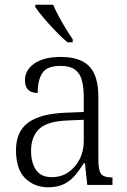

<svg xmlns="http://www.w3.org/2000/svg" viewBox="-20 -786 541 816"><path d="M185 10Q126 10 87 -28.5Q48 -67 48 -148Q48 -227 100 -265Q152 -303 259 -307L336 -310V-372Q336 -413 328.5 -443Q321 -473 299.5 -489.5Q278 -506 237 -506Q179 -506 159.5 -475Q140 -444 140 -391Q86 -391 86 -445Q86 -488 126 -516Q166 -544 239 -544Q321 -544 359.5 -504Q398 -464 398 -375V-111Q398 -62 409.5 -47Q421 -32 454 -32H458V0H351L341 -92H336Q320 -66 300.5 -42.5Q281 -19 253.5 -4.5Q226 10 185 10ZM200 -33Q240 -33 270.5 -54Q301 -75 318.5 -109.5Q336 -144 336 -185V-277L269 -274Q181 -271 146.5 -238Q112 -205 112 -145Q112 -95 133 -64Q154 -33 200 -33ZM267 -606Q245 -624 217.5 -652.5Q190 -681 165.5 -710Q141 -739 130 -756V-766H206Q215 -744 229.5 -717Q244 -690 260 -664Q276 -638 289 -619V-606Z"/></svg>

Font: Noto Serif Tamil SemiCondensed Light
Style: Italic
Weight: 300
Width: 4
Italic angle: -12°
Designer: Indian Type Foundry, Tom Grace, and the Monotype Design Team
Foundry: Monotype Imaging Inc.
Version: Version 2.003; ttfautohint (v1.8.4.7-5d5b)